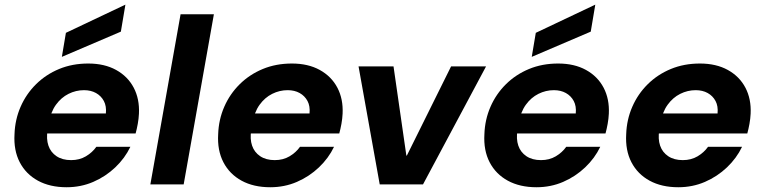

<svg xmlns="http://www.w3.org/2000/svg" viewBox="-20 -775 3207 807"><path d="M260 12Q190 12 139.5 -15.5Q89 -43 63 -93Q37 -143 41 -211Q43 -272 66.5 -326Q90 -380 131.5 -421Q173 -462 228.5 -485Q284 -508 351 -508Q419 -508 468 -481Q517 -454 542 -406.5Q567 -359 564 -297Q563 -276 559 -254Q555 -232 550 -214H139L154 -298H425Q428 -329 416.5 -350.5Q405 -372 383.5 -384Q362 -396 333 -396Q299 -396 268 -380.5Q237 -365 215 -334.5Q193 -304 185 -257L180 -228Q174 -191 183.5 -163Q193 -135 217.5 -118.5Q242 -102 279 -102Q314 -102 341 -118Q368 -134 385 -158H528Q505 -110 464.5 -71.5Q424 -33 372 -10.5Q320 12 260 12ZM240 -536 257 -637 506 -755H507L488 -642Z M612 0 739 -715H879L752 0Z M1116 12Q1046 12 995.5 -15.5Q945 -43 919 -93Q893 -143 897 -211Q899 -272 922.5 -326Q946 -380 987.5 -421Q1029 -462 1084.5 -485Q1140 -508 1207 -508Q1275 -508 1324 -481Q1373 -454 1398 -406.5Q1423 -359 1420 -297Q1419 -276 1415 -254Q1411 -232 1406 -214H995L1010 -298H1281Q1284 -329 1272.5 -350.5Q1261 -372 1239.5 -384Q1218 -396 1189 -396Q1155 -396 1124 -380.5Q1093 -365 1071 -334.5Q1049 -304 1041 -257L1036 -228Q1030 -191 1039.5 -163Q1049 -135 1073.5 -118.5Q1098 -102 1135 -102Q1170 -102 1197 -118Q1224 -134 1241 -158H1384Q1361 -110 1320.5 -71.5Q1280 -33 1228 -10.5Q1176 12 1116 12Z M1576 0 1487 -496H1634L1688 -121H1690L1876 -496H2023L1758 0Z M2235 12Q2165 12 2114.5 -15.5Q2064 -43 2038 -93Q2012 -143 2016 -211Q2018 -272 2041.5 -326Q2065 -380 2106.5 -421Q2148 -462 2203.5 -485Q2259 -508 2326 -508Q2394 -508 2443 -481Q2492 -454 2517 -406.5Q2542 -359 2539 -297Q2538 -276 2534 -254Q2530 -232 2525 -214H2114L2129 -298H2400Q2403 -329 2391.5 -350.5Q2380 -372 2358.5 -384Q2337 -396 2308 -396Q2274 -396 2243 -380.5Q2212 -365 2190 -334.5Q2168 -304 2160 -257L2155 -228Q2149 -191 2158.5 -163Q2168 -135 2192.5 -118.5Q2217 -102 2254 -102Q2289 -102 2316 -118Q2343 -134 2360 -158H2503Q2480 -110 2439.5 -71.5Q2399 -33 2347 -10.5Q2295 12 2235 12ZM2215 -536 2232 -637 2481 -755H2482L2463 -642Z M2831 12Q2761 12 2710.5 -15.5Q2660 -43 2634 -93Q2608 -143 2612 -211Q2614 -272 2637.5 -326Q2661 -380 2702.5 -421Q2744 -462 2799.5 -485Q2855 -508 2922 -508Q2990 -508 3039 -481Q3088 -454 3113 -406.5Q3138 -359 3135 -297Q3134 -276 3130 -254Q3126 -232 3121 -214H2710L2725 -298H2996Q2999 -329 2987.5 -350.5Q2976 -372 2954.5 -384Q2933 -396 2904 -396Q2870 -396 2839 -380.5Q2808 -365 2786 -334.5Q2764 -304 2756 -257L2751 -228Q2745 -191 2754.5 -163Q2764 -135 2788.5 -118.5Q2813 -102 2850 -102Q2885 -102 2912 -118Q2939 -134 2956 -158H3099Q3076 -110 3035.5 -71.5Q2995 -33 2943 -10.5Q2891 12 2831 12Z"/></svg>

Font: DM Sans 28pt ExtraBold
Style: Italic
Weight: 800
Italic angle: -10°
Version: Version 4.004;gftools[0.9.30]